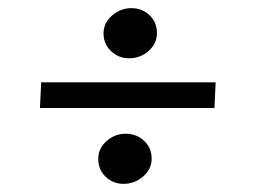

<svg xmlns="http://www.w3.org/2000/svg" viewBox="-20 -540 622 471"><path d="M297 -397Q271 -397 252.5 -414.5Q234 -432 234 -458Q234 -484 255 -502Q276 -520 302 -520Q329 -520 347 -502.5Q365 -485 365 -459Q365 -433 344.5 -415Q324 -397 297 -397ZM78 -275 81 -338H509L506 -275ZM283 -89Q257 -89 239 -106.5Q221 -124 221 -150Q221 -176 241.5 -194Q262 -212 288 -212Q315 -212 333.5 -194.5Q352 -177 352 -151Q352 -125 331 -107Q310 -89 283 -89Z"/></svg>

Font: Literata 12pt
Style: Italic
Weight: 400
Italic angle: -2°
Designer: Latin by Veronika Burian and Jose Scaglione. Greek by Irene Vlachou. Cyrillic by Vera Evstafieva
Foundry: TypeTogether
Version: Version 3.002